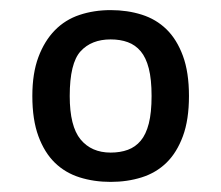

<svg xmlns="http://www.w3.org/2000/svg" viewBox="-20 -732 438 380"><path d="M44 -542Q44 -587 56 -619Q68 -651 88.5 -672Q109 -693 137.5 -702.5Q166 -712 199 -712Q232 -712 260.5 -703Q289 -694 309.5 -674Q330 -654 342 -621.5Q354 -589 354 -542Q354 -495 342 -462.5Q330 -430 309.5 -410Q289 -390 260.5 -381Q232 -372 199 -372Q166 -372 137.5 -381Q109 -390 88.5 -410Q68 -430 56 -462.5Q44 -495 44 -542ZM118 -542Q118 -482 139.5 -456Q161 -430 199 -430Q218 -430 233 -435.5Q248 -441 258.5 -453.5Q269 -466 274.5 -487.5Q280 -509 280 -542Q280 -575 274.5 -596.5Q269 -618 258.5 -630.5Q248 -643 233 -648.5Q218 -654 199 -654Q161 -654 139.5 -630.5Q118 -607 118 -542Z"/></svg>

Font: PT Sans
Style: Regular
Weight: 400
Designer: A.Korolkova, O.Umpeleva, V.Yefimov
Foundry: ParaType Ltd
Version: Version 2.003